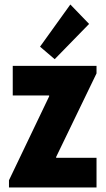

<svg xmlns="http://www.w3.org/2000/svg" viewBox="-20 -825 465 845"><path d="M19.5 0V-31.7L196.3 -400.9V-404.8H36.1V-535.2H404.8V-502L227.1 -134.3V-130.4H404.8V0ZM220.7 -564.5 156.2 -619.6 289.6 -805.2 372.1 -719.7Z"/></svg>

Font: Reddit Sans Condensed ExtraBold
Style: Regular
Weight: 800
Designer: Stephen Hutchings
Foundry: Reddit
Version: Version 1.014